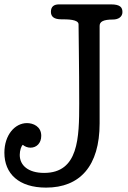

<svg xmlns="http://www.w3.org/2000/svg" viewBox="-25 -841 583 875"><path d="M65 -135C65 -155 72 -176 79 -181C88 -173 101 -168 114 -168C142 -168 163 -189 163 -222C163 -265 126 -280 98 -280C43 -280 -5 -226 -5 -145C-5 -50 60 14 185 14C339 14 429 -84 429 -279V-723C429 -742 445 -752 490 -752C514 -752 533 -764 533 -786C533 -807 523 -821 481 -821H244C222 -821 207 -812 207 -787C207 -764 223 -753 254 -753C282 -753 333 -753 333 -730C333 -697 336 -530 336 -371C336 -212 333 -53 176 -53C104 -53 65 -87 65 -135Z"/></svg>

Font: Life Savers
Style: ExtraBold
Weight: 800
Designer: Pablo Impallari, Rodrigo Fuenzalida, Brenda Gallo
Foundry: Pablo Impallari, Rodrigo Fuenzalida, Brenda Gallo
Version: Version 3.000